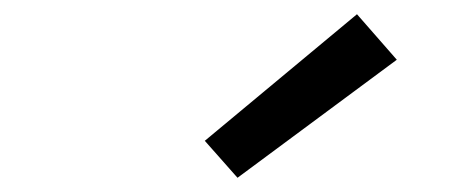

<svg xmlns="http://www.w3.org/2000/svg" viewBox="-20 -808 640 270"><path d="M314 -558 268 -610 482 -788 538 -724Z"/></svg>

Font: Iosevka SS04 Extended
Style: Italic
Weight: 400
Width: 7
Italic angle: -9°
Monospace: yes
Designer: Belleve Invis
Foundry: Belleve Invis
Version: Version 19.0.0; ttfautohint (v1.8.4)